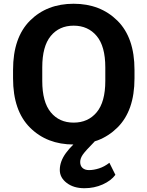

<svg xmlns="http://www.w3.org/2000/svg" viewBox="-20 -745 775 1009"><path d="M48.6 -333.3V-377.7Q48.6 -547.6 137.6 -636.5Q226.6 -725.3 366.9 -725.3Q507.1 -725.3 596.9 -636.5Q686.8 -547.6 686.8 -377.7V-333.3Q686.8 -163.3 596.9 -74.5Q507.1 14.4 366.9 14.4Q226.6 14.4 137.6 -74.5Q48.6 -163.3 48.6 -333.3ZM202.1 -319.6Q202.1 -209 246.8 -154.8Q291.5 -100.6 366.9 -100.6Q442.6 -100.6 488 -154.8Q533.4 -209 533.4 -319.6V-391.1Q533.4 -502 488 -556Q442.6 -610.1 366.9 -610.1Q291.5 -610.1 246.8 -556Q202.1 -502 202.1 -391.1ZM294.2 148.2Q294.2 103.5 326.3 59.3Q358.4 15.1 418.2 -31L477.5 -1.5Q428 48.6 414.7 68.2Q401.4 87.9 401.4 106.4Q401.4 126.5 413.8 137.7Q426.3 148.9 447.8 148.9Q472.2 148.9 500.2 140Q528.3 131.1 554.9 110.4L586.4 173.8Q563.7 204.6 519.5 224.4Q475.3 244.1 423.3 244.1Q366.9 244.1 330.6 216.3Q294.2 188.5 294.2 148.2Z"/></svg>

Font: RobotoFlex
Style: Regular
Weight: 400
Designer: Berlow after Robertson
Foundry: Google
Version: Version 2.136